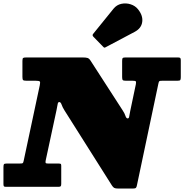

<svg xmlns="http://www.w3.org/2000/svg" viewBox="-70 -1083 1068 1113"><path d="M729.5 -1030Q713 -1050 686.8 -1058.2Q660.5 -1066.5 633.5 -1060.8Q606.5 -1055 588.5 -1033L471.5 -888.5Q462.5 -879.5 471 -870.5L527.5 -812.5Q531.5 -808 534.5 -807Q537.5 -806 543 -809.5L711 -898.5Q749.5 -919 754.5 -956Q759.5 -993 729.5 -1030ZM135.5 -615Q156.5 -615 160.5 -610.8Q164.5 -606.5 160.5 -588.5L67.5 -152Q65 -139.5 61.8 -137.2Q58.5 -135 43 -135H-31.5Q-45 -135 -47.5 -130.5Q-50 -126 -50 -112.5V-16Q-50 -6.5 -47.5 -3.2Q-45 0 -36 0H268Q278.5 0 281.8 -3.2Q285 -6.5 285 -17.5V-122.5Q285 -132 281 -133.5Q277 -135 267.5 -135H208.5Q196 -135 194.5 -139Q193 -143 195 -153.5L257.5 -444Q262.5 -466.5 264.2 -479Q266 -491.5 273.5 -491.5Q282 -491.5 287 -476.8Q292 -462 303.5 -443.5L579 -7.5Q585.5 2.5 592.2 6.2Q599 10 616 10H700Q714 10 718 5.8Q722 1.5 724 -10L848 -597.5Q850.5 -610.5 854 -612.8Q857.5 -615 873 -615H958.5Q971.5 -615 974.8 -618.8Q978 -622.5 978 -635.5V-733.5Q978 -743.5 974.8 -746.8Q971.5 -750 961 -750H658.5Q645 -750 641.5 -746.5Q638 -743 638 -730V-636Q638 -622.5 641.8 -618.8Q645.5 -615 659.5 -615H697Q714 -615 717 -611.5Q720 -608 717.5 -594.5L685 -440Q680.5 -419 679 -407.8Q677.5 -396.5 670 -396.5Q662 -396.5 657.2 -411.2Q652.5 -426 641.5 -442.5L455.5 -730.5Q447.5 -743.5 438.2 -746.8Q429 -750 407 -750H83.5Q69 -750 64.5 -747.2Q60 -744.5 60 -730V-637Q60 -622 64.2 -618.5Q68.5 -615 84 -615Z"/></svg>

Font: Besley Black
Style: Italic
Weight: 900
Italic angle: -13°
Designer: Owen Earl
Foundry: indestructible type*
Version: Version 2.001